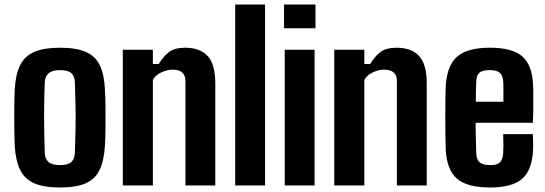

<svg xmlns="http://www.w3.org/2000/svg" viewBox="-20 -820 2412 849"><path d="M245 9Q174 9 131.5 -9.5Q89 -28 69 -69Q49 -110 45 -176Q44 -198 43.5 -230.5Q43 -263 43 -299Q43 -335 43.5 -368Q44 -401 45 -424Q49 -492 69.5 -532.5Q90 -573 132.5 -591Q175 -609 245 -609Q317 -609 359.5 -590.5Q402 -572 421.5 -531Q441 -490 444 -424Q446 -394 446.5 -347Q447 -300 446.5 -253.5Q446 -207 444 -176Q440 -110 420.5 -69Q401 -28 359 -9.5Q317 9 245 9ZM245 -90Q281 -90 295.5 -103.5Q310 -117 311 -144Q313 -203 314 -253Q315 -303 314 -352Q313 -401 311 -457Q310 -483 295.5 -496.5Q281 -510 245 -510Q210 -510 194.5 -495.5Q179 -481 178 -457Q175 -390 175 -308Q175 -226 178 -144Q179 -117 194.5 -103.5Q210 -90 245 -90Z M523 0V-600H656V-537H682Q703 -572 728 -590.5Q753 -609 799 -609Q864 -609 898 -572.5Q932 -536 932 -451V0H800V-462Q800 -512 743 -512Q719 -512 692.5 -499.5Q666 -487 656 -466V0Z M1020 0V-800H1152V0Z M1236 -695V-800H1375V-695ZM1239 0V-600H1371V0Z M1458 0V-600H1591V-537H1617Q1638 -572 1663 -590.5Q1688 -609 1734 -609Q1799 -609 1833 -572.5Q1867 -536 1867 -451V0H1735V-462Q1735 -512 1678 -512Q1654 -512 1627.5 -499.5Q1601 -487 1591 -466V0Z M2205 -227H2336Q2337 -218 2337.5 -195.5Q2338 -173 2337 -157Q2333 -68 2289 -29.5Q2245 9 2148 9Q2045 9 2000.5 -30Q1956 -69 1951 -157Q1950 -183 1949.5 -222Q1949 -261 1949 -303.5Q1949 -346 1949.5 -382.5Q1950 -419 1951 -441Q1957 -532 2002.5 -570.5Q2048 -609 2146 -609Q2245 -609 2289 -571Q2333 -533 2337 -447Q2338 -435 2338 -406Q2338 -377 2338 -342.5Q2338 -308 2336 -277H2083Q2083 -245 2084 -212Q2085 -179 2086 -142Q2087 -114 2101 -102Q2115 -90 2148 -90Q2178 -90 2190.5 -102Q2203 -114 2205 -143Q2206 -158 2206 -178Q2206 -198 2205 -227ZM2146 -510Q2113 -510 2100 -498.5Q2087 -487 2086 -461Q2085 -437 2084.5 -414.5Q2084 -392 2084 -370H2206Q2206 -400 2206 -426.5Q2206 -453 2205 -461Q2203 -487 2189.5 -498.5Q2176 -510 2146 -510Z"/></svg>

Font: Big Shoulders Text ExtraBold
Style: Regular
Weight: 800
Designer: Patric King
Foundry: XO Type Co
Version: Version 1.000; ttfautohint (v1.8.2)